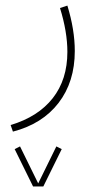

<svg xmlns="http://www.w3.org/2000/svg" viewBox="-20 -220 353 697"><path d="M100.1 457 33.2 321.3 52.7 311.5 118.7 445.8 184.6 311.5 204.1 321.3 137.2 457ZM26.9 257.8 18.6 233.9Q118.2 204.1 171.4 136.5Q224.6 68.8 224.6 -31.7Q224.6 -104.5 197.8 -190.9L224.6 -199.7Q251.5 -111.8 251.5 -34.7Q251.5 77.1 192.6 153.6Q133.8 230 26.9 257.8Z"/></svg>

Font: Vazirmatn RD UI Thin
Style: Regular
Weight: 100
Designer: Saber Rastikerdar
Foundry: Saber Rastikerdar
Version: Version 33.003